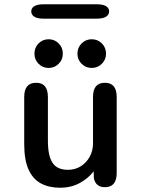

<svg xmlns="http://www.w3.org/2000/svg" viewBox="-20 -869 659 900"><path d="M149.5 -481Q204.5 -481 204.5 -414.5V-210Q204.5 -138.5 226.2 -105.8Q248 -73 298 -73Q332.5 -73 359 -89.8Q385.5 -106.5 400.8 -134.8Q416 -163 416 -196.5V-414.5Q416 -481 471.5 -481Q527 -481 527 -414.5V-58Q527 8.5 471.5 8.5Q429.5 8.5 420 -33L419 -66Q393.5 -32.5 353.2 -10.8Q313 11 261.5 11Q210 11 172.2 -9Q134.5 -29 114 -74Q93.5 -119 93.5 -194V-414.5Q93.5 -481 149.5 -481ZM208 -550.5Q180 -550.5 160.8 -570Q141.5 -589.5 141.5 -617.5Q141.5 -646 160.8 -665.5Q180 -685 208 -685Q235.5 -685 255 -665.5Q274.5 -646 274.5 -617.5Q274.5 -589.5 255 -570Q235.5 -550.5 208 -550.5ZM410 -550.5Q382 -550.5 362.5 -570Q343 -589.5 343 -617.5Q343 -646 362.5 -665.5Q382 -685 410 -685Q438 -685 457.5 -665.5Q477 -646 477 -617.5Q477 -589.5 457.5 -570Q438 -550.5 410 -550.5ZM126.5 -815.5Q126.5 -831 140.8 -840Q155 -849 186 -849H432.5Q463 -849 477.2 -840Q491.5 -831 491.5 -815.5Q491.5 -800 477.2 -790.8Q463 -781.5 432.5 -781.5H186Q155 -781.5 140.8 -790.8Q126.5 -800 126.5 -815.5Z"/></svg>

Font: Sono Monospace Medium
Style: Regular
Weight: 500
Designer: Tyler Finck
Foundry: Tyler Finck
Version: Version 2.112